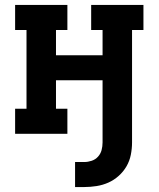

<svg xmlns="http://www.w3.org/2000/svg" viewBox="-20 -540 640 775"><path d="M283 215V114H320Q335 114 350 109Q365 104 375.5 92.5Q386 81 390 66Q394 51 394 35V-216H206V-101H252V0H41V-101H87V-419H41V-520H252V-419H206V-317H394V-419H348V-520H559V-419H513V35Q513 60 508 85Q503 110 490.5 131.5Q478 153 459 170Q440 187 417.5 197Q395 207 370 211Q345 215 320 215Z"/></svg>

Font: Iosevka Plex Etoile
Style: Bold
Weight: 700
Designer: Belleve Invis
Foundry: Belleve Invis
Version: Version 25.1.1; ttfautohint (v1.8.4)